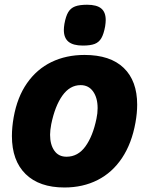

<svg xmlns="http://www.w3.org/2000/svg" viewBox="-20 -796 640 830"><path d="M31.5 -208Q31.5 -246 39 -288.5Q54.5 -376 96.8 -436.5Q139 -497 202.5 -527.8Q266 -558.5 345.5 -558.5Q456.5 -558.5 514.8 -502.5Q573 -446.5 573 -343.5Q573 -307 565.5 -265.5Q549.5 -176 507.5 -113Q465.5 -50 402 -17.8Q338.5 14.5 258.5 14.5Q150 14.5 90.8 -43.5Q31.5 -101.5 31.5 -208ZM397 -283Q402 -306 402 -328.5Q402 -373 382.5 -400.5Q363 -428 328.5 -428Q282 -428 249.8 -382.8Q217.5 -337.5 201.5 -259Q196.5 -232.5 196.5 -213.5Q196.5 -171 214.8 -144.8Q233 -118.5 267.5 -118.5Q317 -118.5 349.2 -163Q381.5 -207.5 397 -283ZM256 -666.5Q256 -677 258.5 -693Q264.5 -726 275 -743.5Q285.5 -761 304.5 -768.2Q323.5 -775.5 356.5 -775.5Q398 -775.5 417.5 -759.5Q437 -743.5 437 -709.5Q437 -698.5 434.5 -682Q428.5 -649 418.2 -631.2Q408 -613.5 389.5 -606.2Q371 -599 338 -599Q296.5 -599 276.2 -615.5Q256 -632 256 -666.5Z"/></svg>

Font: JuliaMono Black
Style: Italic
Weight: 900
Italic angle: -9°
Monospace: yes
Designer: cormullion
Foundry: corm
Version: Version 0.057; ttfautohint (v1.8.4)